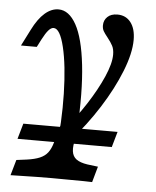

<svg xmlns="http://www.w3.org/2000/svg" viewBox="-47 -467 564 694"><g transform="rotate(5 234.5 -120.0)"><path d="M125.8 -357.3Q116.9 -357.3 107.3 -346.4Q97.6 -335.5 85.5 -312.1L71 -283.9H13.7L43.5 -342.7Q64.5 -384.7 88.3 -405.2Q112.1 -425.8 137.9 -425.8Q175.8 -425.8 202.4 -377.8Q229 -329.8 239.9 -233.1Q250.8 -136.3 242.7 3.2L212.9 42.7L172.6 84.7Q185.5 -21 183.1 -123.8Q180.6 -226.6 164.9 -291.9Q149.2 -357.3 125.8 -357.3ZM54.8 185.5 16.9 186.3 33.1 129.8 70.2 125Q99.2 121 117.3 113.3Q135.5 105.6 146 91.9Q156.5 78.2 162.9 55.6L197.6 -66.9L225.8 17.7L252.4 -11.3L239.5 32.3Q231.5 61.3 233.9 80.2Q236.3 99.2 250 109.3Q263.7 119.4 290.3 123.4L329 128.2L312.9 185.5Q298.4 185.5 283.1 184.7Q243.5 184.7 224.2 184.3Q204.8 183.9 166.1 183.9H162.1H163.7Q116.1 183.9 54.8 185.5ZM348.4 -279.8Q348.4 -299.2 341.9 -311.7Q335.5 -324.2 322.6 -340.3Q312.1 -353.2 307.3 -361.7Q302.4 -370.2 302.4 -382.3Q302.4 -400.8 315.3 -413.3Q328.2 -425.8 351.6 -425.8Q382.3 -425.8 400 -402.8Q417.7 -379.8 417.7 -339.5Q417.7 -291.1 391.5 -225Q365.3 -158.9 321 -89.1Q276.6 -19.4 222.6 41.1L195.2 4.8Q235.5 -41.9 270.6 -96Q305.6 -150 327 -198.8Q348.4 -247.6 348.4 -279.8ZM46.8 -3.2H388.7L372.6 53.2H30.6Z"/></g></svg>

Font: Playfair Micro SmCond SmLight
Style: Italic
Weight: 360
Width: 4
Italic angle: -15.6°
Designer: Claus Eggers Sørensen
Foundry: Claus Eggers Sørensen
Version: Version 2.203;Glyphs 3.3 (3326)